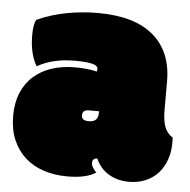

<svg xmlns="http://www.w3.org/2000/svg" viewBox="-45 -589 635 643"><g transform="rotate(5 272.5 -268.0)"><path d="M255.9 -217.8Q235.4 -217.8 235.4 -199.2Q235.4 -181.6 259.3 -181.6Q275.9 -181.6 283.7 -189.5Q291.5 -197.3 291.5 -217.8ZM509.3 -241.7Q509.3 -206.5 517.1 -185.1Q524.9 -163.6 544.4 -151.4Q544.9 -149.9 544.9 -142.1V-133.3Q544.9 -102.5 535.6 -76.7Q526.4 -50.8 509.3 -31.7Q492.2 -12.7 467.3 -2Q442.4 8.8 411.1 8.8Q392.6 8.8 375.2 4.4Q357.9 0 343.3 -8.8Q328.6 -17.6 317.4 -30.3Q306.2 -43 299.3 -59.6Q282.7 -59.6 282.7 -43.5Q282.7 -29.8 299.8 -12.7Q268.1 8.8 204.1 8.8Q160.2 8.8 123.8 -3.4Q87.4 -15.6 61.3 -39.3Q35.2 -63 20.5 -97.7Q5.9 -132.3 5.9 -177.7Q5.9 -221.7 20 -255.4Q34.2 -289.1 59.8 -311.8Q85.4 -334.5 120.8 -345.9Q156.2 -357.4 198.2 -357.4Q212.4 -357.4 226.1 -356.4Q239.7 -355.5 252.9 -353.5Q261.7 -351.6 266.4 -350.8Q271 -350.1 272 -349.6Q273.4 -355 273.4 -357.9Q273.4 -370.6 252.2 -375Q231 -379.4 195.8 -379.4Q121.6 -379.4 69.8 -349.6Q45.9 -389.6 45.9 -452.1Q45.9 -487.8 54.7 -504.4Q102.1 -525.9 154.3 -535.6Q206.5 -545.4 258.3 -545.4Q382.3 -545.4 445.8 -491.2Q509.3 -437 509.3 -337.4Z"/></g></svg>

Font: Modak sl
Style: Regular
Weight: 400
Designer: Sarang Kulkarni, Maithili Shingre, Noopur Datye
Foundry: Ek Type
Version: Version 1.036;PS Version 1.000;hotconv 1.0.79;makeotf.lib2.5